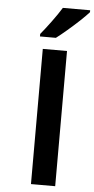

<svg xmlns="http://www.w3.org/2000/svg" viewBox="-62 -974 496 1010"><g transform="rotate(5 186.0 -469.0)"><path d="M372.1 -938H228C202.1 -895 150.4 -826.2 121.1 -791V-777.8H205.1C221.2 -790 240.2 -805.2 262.2 -824.2C284.2 -842.8 305.2 -861.8 325.7 -880.9C345.7 -899.9 361.3 -915.5 372.1 -927.7ZM269.5 -713.9H141.6V0H269.5Z"/></g></svg>

Font: Noto Reveo Sans
Style: Regular
Weight: 600
Designer: Monotype Design Team
Foundry: Monotype Imaging Inc.
Version: Version 2.007